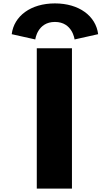

<svg xmlns="http://www.w3.org/2000/svg" viewBox="-20 -1109 646 1129"><path d="M403.1 -825H196.3V0H403.1ZM187.5 -877C187.5 -877 199.6 -980 303 -980C406.4 -980 418.5 -877 418.5 -877L557.1 -908C543.9 -1015 444.9 -1089 303 -1089C161.1 -1089 62.1 -1015 48.9 -908Z"/></svg>

Font: Hussar
Style: BdWide
Weight: 700
Foundry: Cannot Into Space Fonts
Version: Version 2.00